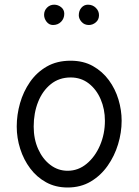

<svg xmlns="http://www.w3.org/2000/svg" viewBox="-20 -791 606 840"><path d="M289.1 -525.4Q344.7 -525.4 386.5 -502Q428.2 -478.5 456.3 -440.2Q484.4 -401.9 498.3 -355.5Q512.2 -309.1 512.2 -262.7Q512.2 -211.4 496.6 -159.9Q481 -108.4 450.9 -65.7Q420.9 -22.9 377 3.2Q333 29.3 275.9 29.3Q223.1 29.3 181.9 6.6Q140.6 -16.1 112.1 -54.2Q83.5 -92.3 68.4 -139.9Q53.2 -187.5 53.2 -237.3Q53.2 -288.6 67.6 -339.4Q82 -390.1 111.3 -432.4Q140.6 -474.6 184.8 -500Q229 -525.4 289.1 -525.4ZM289.1 -452.1Q238.8 -452.1 202.4 -422.9Q166 -393.6 146.7 -345Q127.4 -296.4 127.4 -237.3Q127.4 -182.6 147 -138.9Q166.5 -95.2 200.2 -69.6Q233.9 -43.9 275.9 -43.9Q322.3 -43.9 359.1 -74.5Q396 -105 417.5 -155Q439 -205.1 439 -262.7Q439 -313.5 420.4 -356.7Q401.9 -399.9 368.2 -426Q334.5 -452.1 289.1 -452.1ZM413.1 -724.6Q413.1 -705.1 399.4 -693.4Q385.7 -681.6 368.7 -681.6Q349.1 -681.6 336.9 -695.3Q324.7 -709 324.7 -724.1Q324.7 -744.1 336.2 -757.3Q347.7 -770.5 364.7 -770.5Q385.3 -770.5 399.2 -756.8Q413.1 -743.2 413.1 -724.6ZM261.2 -731Q261.2 -710 247.3 -695.8Q233.4 -681.6 211.9 -681.6Q194.8 -681.6 183.8 -695.8Q172.9 -710 172.9 -726.1Q172.9 -744.6 185.8 -757.6Q198.7 -770.5 216.8 -770.5Q233.9 -770.5 247.6 -759.5Q261.2 -748.5 261.2 -731Z"/></svg>

Font: Mikhak-DS1-FD Regular
Style: Regular
Weight: 400
Designer: Amin Abedi
Version: Version 3.2